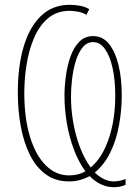

<svg xmlns="http://www.w3.org/2000/svg" viewBox="-20 -744 574 798"><path d="M486 -349Q486 -285 474.5 -222.5Q463 -160 438 -109.5Q413 -59 374 -27Q391 -10 411.5 0Q432 10 454 10Q465 10 477 7.5Q489 5 502 0V24Q492 29 479 31.5Q466 34 454 34Q425 34 399.5 22Q374 10 353 -12Q334 -2 313 4Q292 10 267 10Q210 10 169.5 -20Q129 -50 103.5 -102Q78 -154 66 -220.5Q54 -287 54 -360Q54 -467 78 -549Q102 -631 150 -677.5Q198 -724 270 -724Q288 -724 310 -720.5Q332 -717 351 -706L339 -682Q326 -691 306.5 -695Q287 -699 270 -699Q216 -699 179.5 -668Q143 -637 121.5 -586.5Q100 -536 90.5 -476Q81 -416 81 -358Q81 -253 104.5 -176Q128 -99 170 -57Q212 -15 267 -15Q306 -15 335 -32Q307 -70 287.5 -121.5Q268 -173 258 -231Q248 -289 248 -345Q248 -386 254 -429.5Q260 -473 273.5 -510.5Q287 -548 310 -571Q333 -594 367 -594Q407 -594 433 -561.5Q459 -529 472.5 -474Q486 -419 486 -349ZM459 -347Q459 -411 448 -461Q437 -511 416.5 -540Q396 -569 367 -569Q341 -569 323 -546.5Q305 -524 294.5 -489Q284 -454 279.5 -415Q275 -376 275 -342Q275 -289 284.5 -234.5Q294 -180 312.5 -131.5Q331 -83 357 -48Q405 -88 432 -167.5Q459 -247 459 -347Z"/></svg>

Font: Noto Sans ExtraCondensed Thin
Style: Regular
Weight: 100
Width: 2
Designer: Monotype Design Team
Foundry: Monotype Imaging Inc.
Version: Version 2.013; ttfautohint (v1.8.4.7-5d5b)